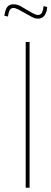

<svg xmlns="http://www.w3.org/2000/svg" viewBox="-49 -875 240 895"><path d="M88.9 0H70.8V-679.2H88.9ZM168.9 -827.1 168 -823.2Q166.5 -819.3 165.8 -817.4Q165 -815.4 163.1 -811Q161.1 -806.6 159.4 -804.2Q157.7 -801.8 154.5 -798.3Q151.4 -794.9 147.7 -793Q144 -791 139.2 -789.6Q134.3 -788.1 128.9 -788.1Q112.8 -788.1 96.2 -797.9L38.1 -830.1Q22.9 -837.9 13.2 -837.9Q-1.5 -837.9 -6.8 -820.8Q-7.3 -819.8 -7.8 -817.6Q-8.3 -815.4 -8.8 -814L-12.2 -797.9L-28.8 -801.8L-25.9 -815.9Q-25.9 -816.9 -25.4 -818.6Q-24.9 -820.3 -24.2 -823Q-23.4 -825.7 -22.9 -827.1Q-14.2 -855 13.2 -855Q31.2 -855 46.9 -846.2L104 -813Q119.1 -805.2 128.9 -805.2Q144.5 -805.2 149.9 -824.2L151.9 -830.1L153.8 -846.2L170.9 -842.8Z"/></svg>

Font: Rawengulk
Style: Light
Weight: 300
Version: Version 0.92